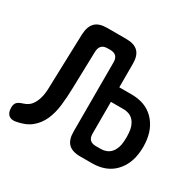

<svg xmlns="http://www.w3.org/2000/svg" viewBox="-138 -693 865 846"><g transform="rotate(30 294.0 -270.0)"><path d="M97 -470Q99 -511 118.5 -530.5Q138 -550 179 -550H276Q317 -550 336.5 -530.5Q356 -511 356 -470V-350H418Q490 -350 531.5 -307.5Q573 -265 578 -196Q579 -185 579 -175Q579 -165 578 -154Q573 -85 531.5 -42.5Q490 0 418 0H359Q318 0 298.5 -19.5Q279 -39 279 -80V-433Q279 -453 269 -463Q259 -473 239 -473H226Q206 -473 196 -463Q186 -453 185 -433L180 -246Q179 -199 174 -156Q169 -113 154 -79Q139 -45 111 -22Q83 1 36 9Q13 13 0.5 1.5Q-12 -10 -12 -35Q-12 -52 -4 -61Q4 -70 24 -76Q50 -84 63 -101.5Q76 -119 82 -142.5Q88 -166 88.5 -193Q89 -220 90 -246ZM356 -276V-114Q356 -94 366 -84Q376 -74 396 -74H418Q454 -74 472.5 -96Q491 -118 493 -154Q494 -165 494 -175Q494 -185 493 -196Q491 -232 472.5 -254Q454 -276 418 -276Z"/></g></svg>

Font: Maple Mono Normal
Style: Regular
Weight: 400
Monospace: yes
Designer: subframe7536
Version: Version 7.000